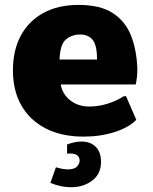

<svg xmlns="http://www.w3.org/2000/svg" viewBox="-20 -558 635 798"><path d="M327.6 9.8Q236.3 9.8 170.4 -23.9Q104.5 -57.6 69.1 -119.4Q33.7 -181.2 33.7 -265.1Q33.7 -348.6 66.4 -409.7Q99.1 -470.7 160.4 -504.2Q221.7 -537.6 306.6 -537.6Q396.5 -537.6 448.7 -503.7Q501 -469.7 524.4 -410.4Q547.9 -351.1 550.8 -273.9Q550.8 -253.4 549.3 -239.5Q547.9 -225.6 546.4 -217.8Q544.9 -210 543.9 -207H232.4Q236.8 -180.7 252.9 -159.9Q269 -139.2 294.2 -127.2Q319.3 -115.2 350.1 -115.2Q389.2 -115.2 427 -127Q464.8 -138.7 494.6 -158.2H503.9L546.4 -60.1Q516.6 -28.8 457.3 -9.5Q397.9 9.8 327.6 9.8ZM227.5 -310.5H383.3Q383.3 -371.6 364.5 -393.1Q345.7 -414.6 313.5 -414.6Q278.3 -414.6 253.9 -393.8Q229.5 -373 227.5 -310.5ZM274.9 220.2Q232.9 220.2 189.5 202.1L212.4 137.2Q227.1 141.6 239.5 143.8Q252 146 261.7 146Q289.1 146 300 134Q311 122.1 311 109.9Q310.5 94.2 300.8 87.2Q291 80.1 271 80.1Q268.1 80.1 265.1 80.1Q262.2 80.1 258.8 80.6V42.5Q291 30.3 318.8 30.3Q356 30.3 377.9 52.2Q399.9 74.2 399.9 114.7Q399.9 165 363.3 192.6Q326.7 220.2 274.9 220.2Z"/></svg>

Font: Comme Black
Style: Regular
Weight: 900
Version: Version 1.000;gftools[0.9.27]